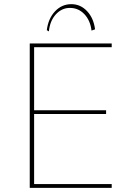

<svg xmlns="http://www.w3.org/2000/svg" viewBox="-20 -903 619 923"><path d="M215 -752 205 -758Q212 -814 244.5 -848.5Q277 -883 323 -883Q367 -883 398.5 -849.5Q430 -816 437 -762L420 -756Q414 -805 385.5 -835Q357 -865 316 -865Q277 -865 248.5 -834Q220 -803 215 -752ZM123 0V-694H517V-676H144V-373H490V-355H144V-18H517V0Z"/></svg>

Font: Cantarell Thin
Style: Regular
Weight: 100
Designer: Dave Crossland, Nikolaus Waxweiler, Florian Fecher, Jacques Le Bailly, Eben Sorkin, Alexei Vanyashin, Alexios Zavras, Em
Version: Version 0.303